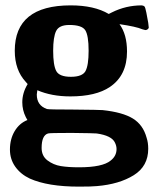

<svg xmlns="http://www.w3.org/2000/svg" viewBox="-20 -489 590 715"><path d="M35 -300Q35 -469 243 -469Q331 -469 385 -437L397 -443Q449 -469 508 -469Q515 -468 518 -465Q521 -462 525 -442Q529 -422 532 -404L534 -386Q532 -379 523 -377Q520 -377 510 -380Q487 -390 425 -399Q453 -361 453 -297Q453 -208 389 -165Q337 -130 242 -130Q172 -130 119 -153Q117 -141 117 -137Q117 -96 155 -83Q161 -81 252 -81Q354 -80 362 -79Q437 -71 475 -47.5Q513 -24 526 24Q532 42 532 65Q532 130 478 163.5Q424 197 341 204Q323 206 274 206Q158 206 91 176Q57 160 37 132Q17 104 17 68Q17 29 34.5 -0.5Q52 -30 82 -42L76 -53Q63 -79 63 -108Q63 -143 83 -176L76 -184Q35 -228 35 -300ZM310 -300Q310 -357 297.5 -376.5Q285 -396 238 -396Q200 -396 189 -373.5Q178 -351 178 -300Q178 -246 189.5 -224.5Q201 -203 244 -203Q287 -203 298.5 -224.5Q310 -246 310 -300ZM135 62Q135 92 157 108.5Q179 125 206.5 129.5Q234 134 274 134Q362 134 392 109Q414 92 414 66Q414 54 408 42Q396 16 340 8Q333 7 246 6Q164 6 159 8Q135 15 135 62Z"/></svg>

Font: MathJax_SansSerif
Style: Bold
Weight: 700
Version: Version 1.1